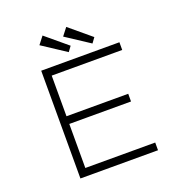

<svg xmlns="http://www.w3.org/2000/svg" viewBox="-155 -1036 1117 1172"><g transform="rotate(-20 403.5 -449.5)"><path d="M168 0V-700H676V-650H218V-50H672V0ZM195 -336V-386H619V-336ZM519 -749 365 -850 403 -899 543 -782ZM365 -749 211 -850 249 -899 389 -782Z"/></g></svg>

Font: Lexend Peta ExtraLight
Style: Regular
Weight: 250
Version: Version 1.007